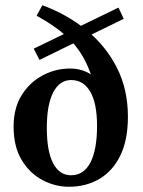

<svg xmlns="http://www.w3.org/2000/svg" viewBox="-20 -702 545 734"><path d="M243 12Q191 12 142.5 -13.5Q94 -39 63 -90Q32 -141 32 -218Q32 -289 63 -338.5Q94 -388 143.5 -414Q193 -440 247 -440Q292 -440 326 -418.5Q360 -397 377 -356L349 -346Q330 -424 302 -476Q274 -528 230.5 -566.5Q187 -605 120 -642L142 -682Q237 -647 311 -586.5Q385 -526 427 -443Q469 -360 469 -256Q469 -167 440 -107.5Q411 -48 360 -18Q309 12 243 12ZM252 -32Q300 -32 325.5 -80.5Q351 -129 351 -221Q351 -307 325 -351.5Q299 -396 252 -396Q208 -396 183.5 -349Q159 -302 159 -213Q159 -124 183 -78Q207 -32 252 -32ZM131 -473 109 -516 433 -673 453 -630Z"/></svg>

Font: Lisu Bosa ExtraBold
Style: Regular
Weight: 800
Designer: David Morse, Annie Olsen, Victor Gaultney, Frank Grießhammer (Latin)
Foundry: SIL International
Version: Version 2.000